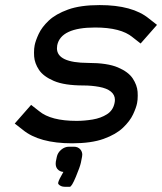

<svg xmlns="http://www.w3.org/2000/svg" viewBox="-20 -549 628 744"><path d="M321.3 -305.2Q396 -305.2 436.8 -287.8Q477.5 -270.5 494.4 -244.9Q511.2 -219.2 513.2 -193.4Q513.7 -185.5 513.7 -178.2Q513.7 -161.6 511.2 -149.4Q507.8 -131.8 495.6 -105.7Q483.4 -79.6 456.5 -54Q429.7 -28.3 381.8 -11Q334 6.3 259.3 6.3Q131.8 6.3 68.4 -45.9L37.1 -70.3L100.6 -142.6L131.8 -118.2Q177.2 -80.6 276.9 -80.6Q307.1 -80.6 339.1 -85.9Q371.1 -91.3 394.5 -106.2Q418 -121.1 423.8 -149.4Q425.3 -156.2 425.3 -162.1Q425.3 -181.2 409.7 -194.1Q394 -207 364.3 -212.4Q334.5 -217.8 304.2 -217.8Q229.5 -217.8 188.7 -235.4Q147.9 -252.9 131.1 -278.3Q114.3 -303.7 112.3 -330.1Q111.8 -337.9 111.8 -344.7Q111.8 -361.3 114.3 -373.5Q117.7 -391.1 129.9 -417.5Q142.1 -443.8 168.9 -469.2Q195.8 -494.6 243.7 -512Q291.5 -529.3 366.2 -529.3Q493.7 -529.3 557.1 -477.1L588.4 -452.6L524.9 -380.4L493.7 -404.8Q448.7 -442.4 348.6 -442.4Q215.8 -442.4 201.7 -373.5Q200.7 -367.2 200.7 -361.8Q200.7 -305.7 321.3 -305.2ZM250.5 174.8H231Q214.8 174.8 205.6 163.6V158.2Q207.5 148.4 225.6 117.2Q210.9 116.2 202.1 105.5Q195.8 97.2 195.8 85.4Q195.8 81.5 196.3 77.6L200.2 58.6Q203.6 42.5 217.3 31Q231 19.5 247.6 19.5H266.6Q282.7 19.5 292 30.8Q298.8 39.6 298.8 50.3Q298.8 54.2 297.9 58.6L293.5 81.1Q290 97.7 273.9 136.2Q257.8 174.8 250.5 174.8Z"/></svg>

Font: Qaz
Style: Italic
Weight: 400
Italic angle: -11.25°
Designer: GGBotNet
Foundry: f0n7
Version: 0.70